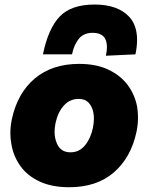

<svg xmlns="http://www.w3.org/2000/svg" viewBox="-20 -790 638 825"><path d="M277.5 14.5Q203 14.5 150.8 -9.8Q98.5 -34 68.2 -75.8Q38 -117.5 29 -170Q24.5 -193.5 24.5 -218Q24.5 -247.5 31 -278Q55 -390 129.5 -452.8Q204 -515.5 320.5 -515.5Q392.5 -515.5 444.5 -491.2Q496.5 -467 527.8 -425.8Q559 -384.5 569 -332.5Q573 -309.5 573 -285.5Q573 -255 566.5 -223.5Q543 -113 469.2 -49.2Q395.5 14.5 277.5 14.5ZM283 -135.5Q321 -135.5 345.8 -166.2Q370.5 -197 379 -240Q383.5 -260.5 383.5 -279.5Q383.5 -290.5 382 -301Q378 -329.5 362.2 -347.2Q346.5 -365 318 -365Q279.5 -365 253.8 -335.8Q228 -306.5 218.5 -260.5Q214.5 -241.5 214.5 -224Q214.5 -196.5 224.5 -173.5Q240.5 -135.5 283 -135.5ZM435 -550.5Q439.5 -571.5 439.5 -588Q439.5 -649 378.5 -649Q339.5 -649 318.8 -623.5Q298 -598 289.5 -556.5H164.5Q187.5 -668 236.8 -719.2Q286 -770.5 386.5 -770.5Q486 -770.5 535 -718Q569 -681.5 569 -618.5Q569 -590 562 -556.5Z"/></svg>

Font: Heraclito ExtraBold
Style: Italic
Weight: 800
Italic angle: -12°
Designer: Kostas Bartsokas (font) & Cristiano Sobral (main changes)
Foundry: Kostas Bartsokas (font) & Cristiano Sobral (main changes)
Version: Version 1.00;July 8, 2020;FontCreator 13.0.0.2655 64-bit